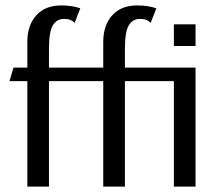

<svg xmlns="http://www.w3.org/2000/svg" viewBox="-20 -690 802 710"><path d="M623 -600.1H703.1V-520H623ZM255.9 -605Q244.1 -620.1 216.8 -620.1Q189.5 -620.1 175.3 -596.2Q161.1 -572.3 161.1 -508.8V-439.9H361.8V-535.2Q361.8 -596.2 394.8 -633.1Q427.7 -669.9 486.8 -669.9Q528.3 -669.9 558.1 -659.2L537.1 -605Q524.9 -620.1 497.6 -620.1Q470.2 -620.1 456.1 -596.2Q441.9 -572.3 441.9 -508.8V-439.9H703.1V0H623V-390.1H441.9V0H361.8V-390.1H161.1V0H81.1V-390.1H15.1L29.8 -439.9H81.1V-535.2Q81.1 -596.2 114 -633.1Q147 -669.9 206.1 -669.9Q247.1 -669.9 276.9 -659.2Z"/></svg>

Font: Pfennig
Style: Medium
Weight: 500
Version: Version 20120410 ; ttfautohint (v0.8)